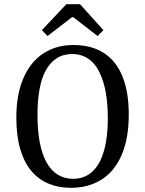

<svg xmlns="http://www.w3.org/2000/svg" viewBox="-20 -889 693 917"><path d="M319 8Q261 8 213 -11.5Q165 -31 130.5 -71.5Q96 -112 77 -175.5Q58 -239 58 -328Q58 -437 91.5 -515Q125 -593 186.5 -633.5Q248 -674 330 -674Q417 -674 476 -636Q535 -598 565 -523.5Q595 -449 595 -342Q595 -228 561 -149Q527 -70 464.5 -31Q402 8 319 8ZM159 -341Q159 -191 202.5 -113Q246 -35 330 -35Q383 -35 420.5 -69Q458 -103 476.5 -168.5Q495 -234 495 -321Q495 -428 473 -498Q451 -568 413.5 -599.5Q376 -631 326 -631Q282 -631 250.5 -610.5Q219 -590 198.5 -552.5Q178 -515 168.5 -461Q159 -407 159 -341ZM362 -869 474 -745 446 -717 330 -807H324L207 -717L180 -745L297 -869Z"/></svg>

Font: Myanglish
Style: Regular
Weight: 400
Designer: KyawKyaw ( MaYenGone)
Foundry: TattooFont3D
Version: Version 1.003 December 13, 2014